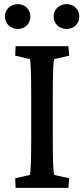

<svg xmlns="http://www.w3.org/2000/svg" viewBox="-20 -915 409 935"><path d="M56 0H313L317 -47L244 -63C240 -73 237 -127 237 -237V-452C237 -565 240 -618 244 -627L317 -644L313 -690H56L54 -644L126 -627C129 -618 132 -557 132 -452V-237C132 -135 129 -74 126 -63L54 -47ZM4 -835C4 -800 30 -774 68 -774C102 -774 128 -800 128 -835C128 -868 102 -895 68 -895C30 -895 4 -868 4 -835ZM241 -835C241 -800 268 -774 304 -774C341 -774 366 -800 366 -835C366 -868 341 -895 304 -895C268 -895 241 -868 241 -835Z"/></svg>

Font: TPK Tissa Web Medium
Style: Regular
Weight: 500
Designer: Jacques Le Bailly, Suppakit Chalermlarp | Katatrad Co.,Ltd.
Foundry: Jacques Le Bailly, Cadson Demak Co.,Ltd.
Version: Version 5.000;Glyphs 3.1.2 (3151)